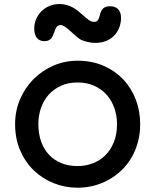

<svg xmlns="http://www.w3.org/2000/svg" viewBox="-20 -896 753 931"><path d="M53.2 0ZM53.2 -294.4Q53.2 -357.9 76.9 -413.8Q100.6 -469.7 141.8 -511.5Q183.1 -553.2 238.3 -577.4Q293.5 -601.6 356.4 -601.6Q425.3 -601.6 481.2 -577.4Q537.1 -553.2 576.9 -511.5Q616.7 -469.7 638.2 -413.8Q659.7 -357.9 659.7 -294.4Q659.7 -248 648.7 -207Q637.7 -166 617.7 -131.8Q597.7 -97.7 569.6 -70.6Q541.5 -43.5 507.8 -24.7Q474.1 -5.9 435.8 4.2Q397.5 14.2 356.4 14.2Q294.9 14.2 239.7 -8.1Q184.6 -30.3 143.1 -70.6Q101.6 -110.8 77.4 -167.7Q53.2 -224.6 53.2 -294.4ZM166 -294.4Q166 -248 179.2 -210.4Q192.4 -172.9 217 -146.2Q241.7 -119.6 276.9 -105.2Q312 -90.8 356 -90.8Q395 -90.8 429.7 -104Q464.4 -117.2 490.5 -142.8Q516.6 -168.5 532 -206.5Q547.4 -244.6 547.4 -294.4Q547.4 -335.4 534.4 -372.3Q521.5 -409.2 497.1 -436.5Q472.7 -463.9 437 -480Q401.4 -496.1 356 -496.1Q310.5 -496.1 275.4 -480Q240.2 -463.9 215.8 -436.5Q191.4 -409.2 178.7 -372.3Q166 -335.4 166 -294.4ZM195.3 -696.3Q171.9 -696.3 158.9 -712.2Q146 -728 146 -757.3Q146 -780.8 155 -802.5Q164.1 -824.2 180.2 -840.6Q196.3 -856.9 219 -866.7Q241.7 -876.5 269 -876.5Q288.6 -876.5 304.7 -871.6Q320.8 -866.7 334.7 -858.9Q348.6 -851.1 360.4 -841.3Q372.1 -831.5 382.3 -822.3Q397 -808.6 410.2 -799.3Q423.3 -790 436.5 -790Q450.2 -790 455.6 -799.6Q460.9 -809.1 463.4 -819.8Q465.3 -827.6 468 -835.9Q470.7 -844.2 476.1 -850.8Q481.4 -857.4 490.5 -861.6Q499.5 -865.7 514.2 -865.7Q524.4 -865.7 533.9 -862.8Q543.5 -859.9 550.8 -853.3Q558.1 -846.7 562.5 -835.9Q566.9 -825.2 566.9 -809.1Q566.9 -788.1 559.8 -766.6Q552.7 -745.1 537.6 -727.5Q522.5 -710 498.5 -699Q474.6 -688 440.9 -688Q431.6 -688 421.6 -689.5Q411.6 -690.9 401.6 -693.4Q391.6 -695.8 382.8 -699Q374 -702.1 367.7 -706.1Q358.4 -711.9 345.9 -723.1Q333.5 -734.4 320.6 -745.8Q307.6 -757.3 295.4 -765.9Q283.2 -774.4 273.9 -774.4Q266.6 -774.4 261.7 -771.5Q256.8 -768.6 253.4 -763.7Q250 -758.8 247.6 -752.9Q245.1 -747.1 243.2 -740.7Q240.2 -732.9 237.1 -724.9Q233.9 -716.8 228.8 -710.4Q223.6 -704.1 215.6 -700.2Q207.5 -696.3 195.3 -696.3Z"/></svg>

Font: Autour One
Style: Regular
Weight: 400
Version: Version 1.007; ttfautohint (v0.92) -l 24 -r 24 -G 200 -x 7 -